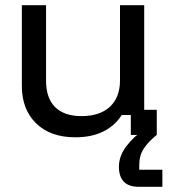

<svg xmlns="http://www.w3.org/2000/svg" viewBox="-20 -520 665 740"><path d="M270.8 9.2Q174.2 9.2 119.2 -44.6Q64.2 -98.3 64.2 -189.2V-500H157.5V-209.2Q157.5 -141.7 192.5 -107.1Q227.5 -72.5 294.2 -72.5Q365 -72.5 403.8 -108.8Q442.5 -145 442.5 -210V-500H535.8V-96.7H584.2V0H484.2V-76.7H449.2Q422.5 -35 377.5 -12.9Q332.5 9.2 270.8 9.2ZM515 200Q475.8 200 457.1 180Q438.3 160 438.3 123.3Q438.3 80.8 467.5 42.9Q496.7 5 531.7 -16.7L584.2 0Q550.8 26.7 533.8 53.3Q516.7 80 516.7 115.8V134.2H605.8V200Z"/></svg>

Font: Funnel Display
Style: Regular
Weight: 400
Designer: NORD ID, Kristian Moeller
Foundry: Dicotype
Version: Version 1.000